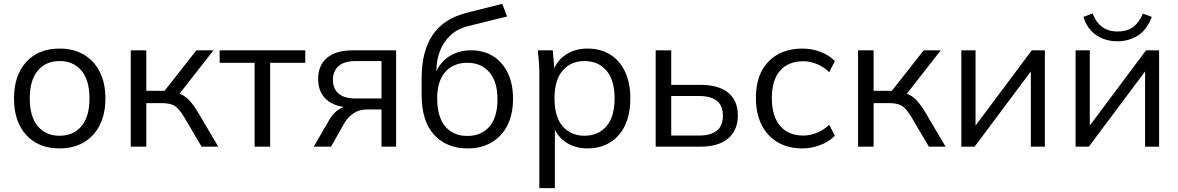

<svg xmlns="http://www.w3.org/2000/svg" viewBox="-20 -764 6137 1000"><path d="M53 0ZM290 9Q181 9 117 -60.5Q53 -130 53 -251Q53 -372 117 -441.5Q181 -511 290 -511Q363 -511 416.5 -479.5Q470 -448 499.5 -390Q529 -332 529 -251Q529 -171 499.5 -112.5Q470 -54 416.5 -22.5Q363 9 290 9ZM290 -57Q362 -57 404 -106.5Q446 -156 446 -251Q446 -347 404 -396.5Q362 -446 290 -446Q219 -446 177 -396.5Q135 -347 135 -251Q135 -156 177 -106.5Q219 -57 290 -57Z M661 0V-502H742V-291H837L1003 -502H1092L915 -276Q942 -266 964 -243.5Q986 -221 1013 -176L1117 0H1030L938 -156Q912 -199 889 -213Q866 -227 822 -227H742V0Z M1306 0V-437H1124V-502H1570V-437H1387V0Z M1614 0 1694 -138Q1724 -190 1771 -207Q1707 -216 1672 -253.5Q1637 -291 1637 -353Q1637 -423 1683 -462.5Q1729 -502 1820 -502H2043V0H1967V-194H1892Q1850 -194 1820.5 -173.5Q1791 -153 1772 -120L1704 0ZM1834 -251H1967V-446H1834Q1773 -446 1743.5 -420Q1714 -394 1714 -349Q1714 -302 1743.5 -276.5Q1773 -251 1834 -251Z M2416 9Q2306 9 2241 -62Q2176 -133 2176 -269V-357Q2176 -496 2233 -581.5Q2290 -667 2413 -698L2596 -744L2621 -678L2418 -628Q2362 -614 2325.5 -579.5Q2289 -545 2271 -497.5Q2253 -450 2253 -397V-393Q2277 -445 2324.5 -473.5Q2372 -502 2434 -502Q2499 -502 2548 -471.5Q2597 -441 2624.5 -384.5Q2652 -328 2652 -249Q2652 -169 2623 -111.5Q2594 -54 2541 -22.5Q2488 9 2416 9ZM2414 -56Q2487 -56 2529 -104.5Q2571 -153 2571 -247Q2571 -339 2528.5 -388Q2486 -437 2414 -437Q2341 -437 2299 -389Q2257 -341 2257 -253Q2257 -155 2299 -105.5Q2341 -56 2414 -56Z M2781 0ZM2789 216V-386Q2789 -414 2786.5 -443.5Q2784 -473 2781 -502H2859L2867 -409Q2889 -457 2934.5 -484Q2980 -511 3040 -511Q3108 -511 3158 -480Q3208 -449 3235.5 -390.5Q3263 -332 3263 -251Q3263 -130 3202.5 -60.5Q3142 9 3040 9Q2982 9 2937 -17Q2892 -43 2870 -89V216ZM3024 -57Q3096 -57 3138.5 -106.5Q3181 -156 3181 -251Q3181 -347 3138.5 -396.5Q3096 -446 3024 -446Q2953 -446 2910.5 -396.5Q2868 -347 2868 -251Q2868 -156 2910.5 -106.5Q2953 -57 3024 -57Z M3395 0V-502H3476V-322H3627Q3724 -322 3773.5 -280.5Q3823 -239 3823 -163Q3823 -86 3772.5 -43Q3722 0 3627 0ZM3476 -58H3620Q3681 -58 3713 -83Q3745 -108 3745 -162Q3745 -215 3713 -239.5Q3681 -264 3620 -264H3476Z M3917 0ZM4159 9Q4085 9 4030.5 -23Q3976 -55 3946.5 -114Q3917 -173 3917 -254Q3917 -377 3983 -444Q4049 -511 4159 -511Q4208 -511 4253 -494Q4298 -477 4328 -446L4299 -388Q4269 -417 4233.5 -431Q4198 -445 4164 -445Q4086 -445 4043 -396Q4000 -347 4000 -253Q4000 -159 4043 -108.5Q4086 -58 4164 -58Q4197 -58 4232.5 -71.5Q4268 -85 4299 -114L4328 -57Q4297 -25 4251 -8Q4205 9 4159 9Z M4449 0V-502H4530V-291H4625L4791 -502H4880L4703 -276Q4730 -266 4752 -243.5Q4774 -221 4801 -176L4905 0H4818L4726 -156Q4700 -199 4677 -213Q4654 -227 4610 -227H4530V0Z M4987 0V-502H5061V-110L5354 -502H5422V0H5349V-392L5056 0Z M5582 0ZM5582 0V-502H5656V-110L5949 -502H6017V0H5944V-392L5651 0ZM5799 -549Q5738 -549 5690.5 -580.5Q5643 -612 5623 -676L5671 -694Q5706 -600 5800 -600Q5848 -600 5879 -621.5Q5910 -643 5933 -693L5979 -676Q5953 -608 5906 -578.5Q5859 -549 5799 -549Z"/></svg>

Font: Winston
Style: Regular
Weight: 400
Designer: Original fonts by Vernon Adams / Changes by Cristiano Sobral
Foundry: Original fonts by Vernon Adams / Changes by Cristiano Sobral
Version: Version 2.503;July 17, 2020;FontCreator 13.0.0.2655 64-bit